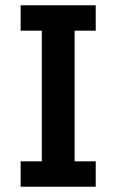

<svg xmlns="http://www.w3.org/2000/svg" viewBox="-20 -706 440 726"><path d="M58 0V-96H138V-590H58V-686H342V-590H262V-96H342V0Z"/></svg>

Font: Chivo Medium
Style: Regular
Weight: 500
Designer: Hector Gatti
Foundry: Omnibus-Type
Version: Version 2.002